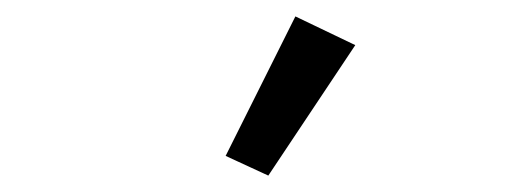

<svg xmlns="http://www.w3.org/2000/svg" viewBox="-20 -799 640 234"><path d="M413 -744 340 -779 255 -609 307 -585Z"/></svg>

Font: IBM Plex Arabic
Style: Regular
Weight: 400
Designer: Mike Abbink, Paul van der Laan, Pieter van Rosmalen, Wael Morcos, Khajak Apelian
Foundry: Bold Monday
Version: Version 1.0